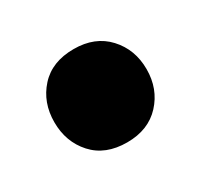

<svg xmlns="http://www.w3.org/2000/svg" viewBox="-58 -234 335 321"><g transform="rotate(-30 110.0 -74.0)"><path d="M21 -74Q21 -112 44.5 -138Q68 -164 110 -164Q151 -164 175 -138Q199 -112 199 -74Q199 -36 175 -10Q151 16 110 16Q68 16 44.5 -10Q21 -36 21 -74Z"/></g></svg>

Font: Baloo Chettan 2
Style: Bold
Weight: 700
Designer: Maithili Shingre, Unnati Kotecha and Ek Type
Foundry: Ek Type
Version: Version 1.640;hotconv 1.0.111;makeotfexe 2.5.65597; ttfautoh